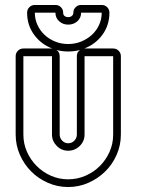

<svg xmlns="http://www.w3.org/2000/svg" viewBox="-20 -738 582 772"><path d="M234 -686Q234 -678 240 -673.5Q246 -669 254 -669Q263 -669 269 -674Q275 -679 275 -687Q275 -700 284 -709Q293 -718 306 -718H389Q402 -718 411 -709Q420 -700 420 -687Q420 -637 392 -598.5Q364 -560 319 -543H320H435Q448 -543 457 -534Q466 -525 466 -512V-197Q466 -154 449 -115.5Q432 -77 403 -48.5Q374 -20 335.5 -3Q297 14 254 14Q211 14 172.5 -3Q134 -20 105.5 -48.5Q77 -77 60 -115.5Q43 -154 43 -197V-512Q43 -525 52 -534Q61 -543 74 -543H189H190Q145 -560 117 -598.5Q89 -637 89 -687Q89 -700 98 -709Q107 -718 120 -718H203Q216 -718 225 -709Q234 -700 234 -687ZM189 -512H74V-197Q74 -160 88.5 -127.5Q103 -95 127.5 -70.5Q152 -46 184.5 -31.5Q217 -17 254 -17Q291 -17 324 -31.5Q357 -46 381.5 -70.5Q406 -95 420.5 -127.5Q435 -160 435 -197V-512H320V-197Q320 -170 300.5 -151Q281 -132 254 -132Q227 -132 208 -151.5Q189 -171 189 -197ZM220 -197Q220 -183 230 -172.5Q240 -162 254 -162Q269 -162 279 -172.5Q289 -183 289 -197V-512Q289 -529 302 -537Q279 -531 254 -531Q229 -531 207 -537Q220 -529 220 -512ZM203 -687H120Q120 -661 130.5 -638Q141 -615 159 -598Q177 -581 201.5 -571Q226 -561 254 -561Q282 -561 306.5 -571Q331 -581 349.5 -598Q368 -615 378.5 -638Q389 -661 389 -687H306V-686Q306 -666 291 -652.5Q276 -639 254 -639Q233 -639 218 -652.5Q203 -666 203 -686Z"/></svg>

Font: Lichte PostBus
Style: Regular
Weight: 400
Designer: Peter Wiegel
Version: Version 1.001